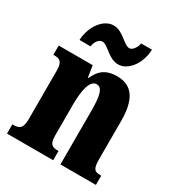

<svg xmlns="http://www.w3.org/2000/svg" viewBox="-182 -890 934 1008"><g transform="rotate(30 285.0 -386.0)"><path d="M334 -606C393 -606 447 -675 450 -762H384C381 -735 360 -709 343 -709C308 -709 272 -772 213 -772C153 -772 99 -702 95 -616H162C165 -643 183 -669 203 -669C239 -669 274 -606 334 -606ZM11 0H291V-56H288C251 -56 235 -65 235 -121V-306C235 -386 248 -460 290 -460C326 -460 335 -410 335 -325V0H550V-56H546C509 -56 497 -65 497 -126V-357C497 -492 451 -550 362 -550C289 -550 257 -515 236 -467H232L221 -536H15V-480H19C55 -480 72 -471 72 -416V-124C72 -65 53 -56 15 -56H11Z"/></g></svg>

Font: Noto Serif Georgian ExtraCondensed Black
Style: Regular
Weight: 900
Width: 2
Designer: Monotype Design Team, Akaki Razmadze
Foundry: Google LLC
Version: Version 2.003